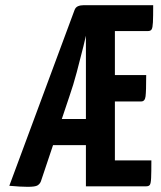

<svg xmlns="http://www.w3.org/2000/svg" viewBox="-20 -720 622 742"><path d="M87 2Q76 2 56 1Q36 0 16 -2L268 -681Q272 -692 281.5 -696Q291 -700 304 -700H333Q331 -676 323 -634Q315 -592 302.5 -541.5Q290 -491 276.5 -440.5Q263 -390 249 -350L138 -19Q134 -9 125 -3.5Q116 2 87 2ZM117 -159 159 -260H344V-159ZM312 0V-680Q312 -680 315 -690Q318 -700 332 -700H572Q572 -655 571 -634Q570 -613 566 -606.5Q562 -600 552 -600H424V-100H565Q565 -53 564 -32Q563 -11 559 -5.5Q555 0 545 0ZM320 -328V-430H545Q545 -367 542.5 -347.5Q540 -328 526 -328Z"/></svg>

Font: Yanone Kaffeesatz ExtraLight
Style: Regular
Weight: 200
Designer: Yanone (Cyrillic: Daniel Pouzeot, Huerta Tipografica, and Cyreal)
Foundry: Yanone
Version: Version 2.003